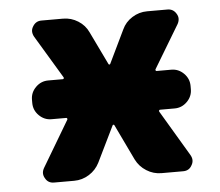

<svg xmlns="http://www.w3.org/2000/svg" viewBox="-43 -595 714 622"><g transform="rotate(-5 313.5 -284.0)"><path d="M118.2 -225.6Q94.7 -225.6 77.6 -242.7Q60.5 -259.8 60.5 -283.2V-293.9Q60.5 -317.4 77.6 -334.5Q94.7 -351.6 118.2 -351.6H166Q168 -351.6 168.9 -353.5Q169.9 -355.5 168.9 -357.4L85 -497.1Q80.1 -505.9 80.1 -514.6Q80.1 -522.5 85 -530.3Q94.7 -546.9 113.3 -546.9H183.6Q210 -546.9 232.4 -532.7Q254.9 -518.6 265.6 -495.1L317.4 -387.7Q318.4 -385.7 320.3 -385.7Q322.3 -385.7 323.2 -387.7L375 -495.1Q385.7 -518.6 408.2 -532.7Q430.7 -546.9 457 -546.9H523.4Q542 -546.9 551.8 -530.3Q556.6 -522.5 556.6 -514.6Q556.6 -505.9 551.8 -497.1L467.8 -357.4Q466.8 -355.5 467.8 -353.5Q468.8 -351.6 470.7 -351.6H518.6Q542 -351.6 559.1 -334.5Q576.2 -317.4 576.2 -293.9V-283.2Q576.2 -259.8 559.1 -242.7Q542 -225.6 518.6 -225.6H470.7Q468.8 -225.6 467.8 -223.6Q466.8 -221.7 467.8 -219.7L556.6 -70.3Q561.5 -61.5 561.5 -53.7Q561.5 -44.9 556.6 -37.1Q547.9 -20.5 528.3 -20.5H458Q431.6 -20.5 409.2 -34.7Q386.7 -48.8 375 -72.3L319.3 -188.5Q318.4 -190.4 316.4 -190.4Q314.5 -190.4 313.5 -188.5L256.8 -72.3Q245.1 -48.8 222.7 -34.7Q200.2 -20.5 173.8 -20.5H108.4Q88.9 -20.5 80.1 -37.1Q75.2 -44.9 75.2 -53.7Q75.2 -61.5 80.1 -70.3L168.9 -219.7Q169.9 -221.7 168.9 -223.6Q168 -225.6 166 -225.6Z"/></g></svg>

Font: Gen Jyuu Gothic Heavy
Style: Bold
Weight: 900
Designer: [Source Han Sans]
Ryoko NISHIZUKA  (kana & ideographs); Paul D. Hunt (Latin, Greek & Cyrillic); Wenlong ZHANG  (bopomofo
Version: Version 1.002.20150607